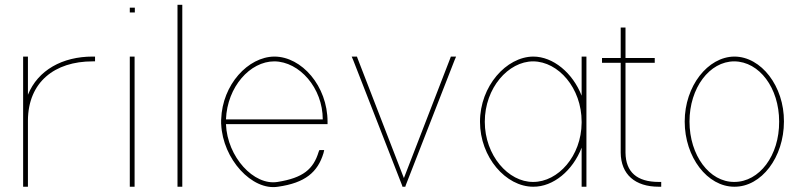

<svg xmlns="http://www.w3.org/2000/svg" viewBox="-20 -789 3353 801"><path d="M96.5 -393.6C138.1 -496.5 240.5 -553 366.5 -553H376.5V-533H366.5C207.9 -533 97.5 -446.6 96.5 -286.4V-282V-272V-20V-10H76.5V-20V-272V-282C76.5 -283.4 76.5 -284.7 76.5 -286.1V-543V-553H96.5V-543Z M531.5 -737H521.5V-757H531.5H532.5H542.5V-737H532.5ZM521.5 -543V-553H541.5V-543V-20V-10H521.5V-20Z M720.5 -759V-769H740.5V-759V-20V-10H720.5V-20Z M922.7 -291H1326.5C1326.5 -422 1229.5 -532 1124.5 -533C1023.3 -533 928.1 -427.2 922.7 -291ZM902.8 -271H902.5V-281V-291H902.7C907.4 -436.3 1015.4 -552 1124.5 -553C1238.5 -553 1346.5 -430 1346.5 -281V-271H1336.5H922.7C928 -134.1 1039.3 -13.4 1138.1 -30C1244.5 -47 1287.5 -83 1309.5 -156L1312.5 -163H1332.5L1329.5 -150C1305.5 -71 1253.5 -26 1139.8 -10C1031.8 7.6 909.2 -124.9 902.8 -271Z M1453.2 -539 1447.2 -553H1469.2L1471.2 -547L1665 -46L1858.8 -547L1860.8 -553H1882.8L1876.8 -539L1672.7 -16L1671 -10H1659L1657.3 -16Z M1982.5 -281C1982.5 -430 2092.5 -552 2204.5 -553C2287.5 -553 2369.3 -485.1 2406.5 -389.8V-543V-553H2426.5V-543V-285C2426.5 -283.7 2426.5 -282.3 2426.5 -281V-20V-10H2406.5V-20V-172.9C2369.5 -77.3 2288.4 -9.3 2204.5 -10C2090.5 -10 1982.5 -133 1982.5 -281ZM2002.5 -281C2002.5 -141 2100.5 -29 2204.5 -30C2308.3 -30 2405.5 -137.8 2406.5 -276.7V-281C2406.5 -422 2309.5 -532 2204.5 -533C2100.5 -533 2002.5 -422 2002.5 -281Z M2589.5 -527V-152C2590.5 -71 2637.5 -30 2728.5 -30H2738.5V-10H2728.5C2629.5 -10 2570.5 -61 2569.5 -152V-527H2501.5H2491.5V-547H2501.5H2569.5V-664V-674H2589.5V-664V-547H2701.5H2711.5V-527H2701.5Z M2836.5 -282C2836.5 -430 2933 -552 3043.5 -553C3155.7 -553 3251.5 -429 3250.5 -282C3250.5 -133 3156.5 -9 3043.5 -10C2931.3 -10 2836.5 -133 2836.5 -282ZM2856.5 -282C2856.5 -141 2939.8 -29 3043.5 -30C3148 -30 3231.5 -140 3230.5 -282C3230.5 -422 3148 -532 3043.5 -533C2939.8 -533 2856.5 -422 2856.5 -282Z"/></svg>

Font: Nordica Plus
Style: NordicaClassicUltraLightCond
Weight: 300
Version: Version 1.01